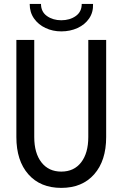

<svg xmlns="http://www.w3.org/2000/svg" viewBox="-20 -916 602 944"><path d="M281.2 7.8Q178.2 7.8 119.4 -59.1Q60.5 -126 60.5 -242.2V-719.7H148.4V-242.2Q148.4 -163.1 183.8 -117.7Q219.2 -72.3 281.2 -72.3Q343.8 -72.3 378.9 -117.7Q414.1 -163.1 414.1 -242.2V-719.7H502V-242.2Q502 -126 443.1 -59.1Q384.3 7.8 281.2 7.8ZM281.2 -761.7Q239.3 -761.7 203.9 -778.3Q168.5 -794.9 147.2 -825.2Q126 -855.5 126 -896.5H181.6Q181.6 -857.9 210.9 -837.2Q240.2 -816.4 281.2 -816.4Q323.2 -816.4 352.5 -837.2Q381.8 -857.9 381.8 -896.5H437.5Q439 -855.5 418.2 -825.2Q397.5 -794.9 361.3 -778.3Q325.2 -761.7 281.2 -761.7Z"/></svg>

Font: Reddit Mono
Style: Regular
Weight: 400
Monospace: yes
Designer: Stephen Hutchings
Foundry: Reddit
Version: Version 1.014; ttfautohint (v1.8.4.7-5d5b)